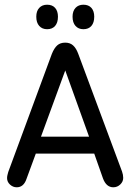

<svg xmlns="http://www.w3.org/2000/svg" viewBox="-20 -786 554 815"><path d="M380 -134 417 -29Q431 9 461 9Q478 9 490.5 -3Q503 -15 503 -31Q503 -44 498 -58L312 -558Q303 -582 290 -593.5Q277 -605 257 -605Q236 -605 223 -593.5Q210 -582 200 -557L15 -56Q13 -49 11.5 -42.5Q10 -36 10 -30Q10 -14 22.5 -2.5Q35 9 51 9Q81 9 93 -28L132 -134ZM358 -206H154L257 -487ZM180 -766Q159 -766 146.5 -752.5Q134 -739 134 -715Q134 -690 146.5 -676Q159 -662 180 -662Q202 -662 214 -676Q226 -690 226 -715Q226 -739 214 -752.5Q202 -766 180 -766ZM334 -766Q313 -766 300.5 -752.5Q288 -739 288 -715Q288 -690 300.5 -676Q313 -662 334 -662Q356 -662 368 -676Q380 -690 380 -715Q380 -739 368 -752.5Q356 -766 334 -766Z"/></svg>

Font: Beiruti Medium
Style: Regular
Weight: 500
Designer: Arlette Boutros
Foundry: Boutros
Version: Version 1.41